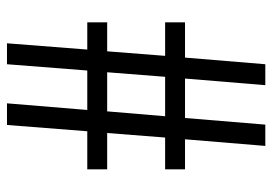

<svg xmlns="http://www.w3.org/2000/svg" viewBox="-135 -645 780 550"><g transform="rotate(90 255.0 -370.0)"><path d="M295 -230H182L164 0H104L122 -230H44V-287H127L140 -453H44V-510H145L164 -740H224L205 -510H318L337 -740H398L379 -510H465V-453H374L361 -287H465V-230H356L338 0H276ZM187 -287H299L313 -453H200Z"/></g></svg>

Font: Encode Sans Condensed
Style: Regular
Weight: 400
Designer: Pablo Impallari, Andres Torresi
Foundry: Pablo Impallari, Andres Torresi
Version: Version 1.000; ttfautohint (v1.00) -l 8 -r 50 -G 200 -x 14 -